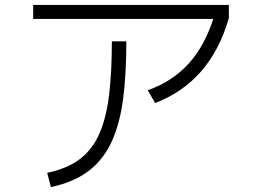

<svg xmlns="http://www.w3.org/2000/svg" viewBox="-20 -730 1040 781"><path d="M611 -311 581 -363Q681 -398 748 -472Q815 -546 851 -664L865 -653H115V-710H911V-657Q873 -525 797.5 -439Q722 -353 611 -311ZM187 31 172 -27Q254 -44 305.5 -83.5Q357 -123 385 -188Q413 -253 424 -346Q435 -439 435 -562H494Q494 -431 481 -329.5Q468 -228 434.5 -154.5Q401 -81 341 -35Q281 11 187 31Z"/></svg>

Font: Murecho Thin Light
Style: Regular
Weight: 300
Version: Version 1.010